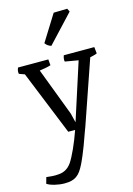

<svg xmlns="http://www.w3.org/2000/svg" viewBox="-152 -810 821 1187"><g transform="rotate(-15 258.5 -216.5)"><path d="M249 -540Q238.8 -543 229 -549.3Q219.2 -555.7 211.4 -566.9L315.9 -734.4L402.8 -736.3L413.1 -715.8ZM45.4 -412.1 10.3 -424.8Q9.3 -427.2 9 -431.2Q8.8 -435.1 8.8 -438.5Q8.8 -445.3 11.2 -452.9Q13.7 -460.4 15.1 -463.9H209L212.4 -425.8Q196.3 -420.4 176.8 -417Q157.2 -413.6 140.1 -411.1L256.3 -105L271 -44.9L388.7 -410.2L303.7 -424.8Q302.7 -427.2 302.7 -431.2Q302.7 -435.1 302.7 -438.5Q302.7 -445.3 304.7 -452.9Q306.6 -460.4 308.1 -463.9H503.4L507.8 -422.4Q502.9 -419.9 497.1 -418.2Q491.2 -416.5 484.9 -414.8Q478.5 -413.1 472.9 -411.9Q467.3 -410.6 462.9 -409.7L321.8 -1L315.9 14.2Q295.4 72.8 281.5 109.1Q267.6 145.5 258.5 166.7Q249.5 188 244.6 198.2Q239.7 208.5 236.8 214.8Q224.6 239.7 212.4 256.6Q200.2 273.4 185.5 283.7Q170.9 293.9 152.3 298.3Q133.8 302.7 108.9 302.7Q93.3 302.7 76.9 300.5Q60.5 298.3 45.7 294.7Q30.8 291 18.3 286.1Q5.9 281.2 -2.4 275.4L8.8 235.4Q30.8 237.8 48.3 239.3Q65.9 240.7 85.4 238.8Q95.7 238.3 106.4 235.8Q117.2 233.4 128.2 228Q139.2 222.7 149.9 213.4Q160.6 204.1 170.9 189.5Q179.7 176.3 190.4 156Q201.2 135.7 212.4 110.8Q223.6 85.9 234.9 57.6Q246.1 29.3 256.3 0H212.4Z"/></g></svg>

Font: Fjord
Style: One
Weight: 400
Designer: Viktoriya Grabowska
Foundry: Viktoriya Grabowska
Version: Version 1.002